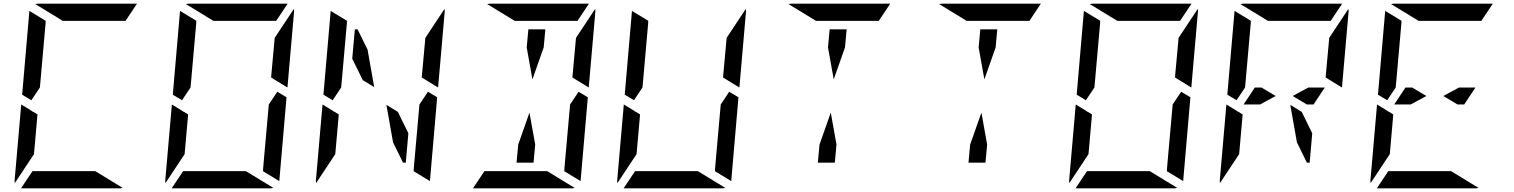

<svg xmlns="http://www.w3.org/2000/svg" viewBox="-20 -1020 8200 1040"><path d="M100 -507 139 -959Q139 -959 139 -961L228 -907L227 -905V-895L224 -861L217 -782L199 -578L196 -546L150 -477ZM167 -218 164 -185 60 -28Q59 -32 59 -41L95 -454L141 -426L161 -413V-414L183 -400ZM496 -93 645 -2Q637 0 632 0H96H94L156 -93H159H190H326H418ZM320 -907 171 -998Q179 -1000 184 -1000H720H722L660 -907H657H626H490H398Z M1465 -782 1468 -815 1572 -972Q1573 -968 1573 -959L1537 -546L1449 -600V-607ZM1532 -493 1493 -41Q1493 -41 1493 -39L1404 -93L1405 -95V-103L1408 -139L1415 -218L1436 -454L1482 -523ZM916 -507 955 -959Q955 -959 955 -961L1044 -907L1043 -905V-895L1040 -861L1033 -782L1015 -578L1012 -546L966 -477ZM983 -218 980 -185 876 -28Q875 -32 875 -41L911 -454L957 -426L977 -413V-414L999 -400ZM1312 -93 1461 -2Q1453 0 1448 0H912H910L972 -93H975H1006H1142H1234ZM1136 -907 987 -998Q995 -1000 1000 -1000H1536H1538L1476 -907H1473H1442H1306H1214Z M2281 -782 2284 -815 2388 -972Q2389 -968 2389 -959L2353 -546L2265 -600V-607ZM1902 -861H1917L1971 -751L2007 -548L1945 -586L1888 -702ZM2348 -493 2309 -41Q2309 -41 2309 -39L2220 -93L2221 -95V-103L2224 -139L2231 -218L2252 -454L2298 -523ZM1732 -507 1771 -959Q1771 -959 1771 -961L1860 -907L1859 -905V-895L1856 -861L1849 -782L1831 -578L1828 -546L1782 -477ZM1799 -218 1796 -185 1692 -28Q1691 -32 1691 -41L1727 -454L1773 -426L1793 -413V-414L1815 -400ZM2192 -298 2178 -139H2163L2109 -249L2073 -452L2135 -414Z M3097 -782 3100 -815 3204 -972Q3205 -968 3205 -959L3169 -546L3081 -600V-607ZM3164 -493 3125 -41Q3125 -41 3125 -39L3036 -93L3037 -95V-103L3040 -139L3047 -218L3068 -454L3114 -523ZM2833 -763 2842 -861H2934L2925 -763L2864 -590ZM2944 -93 3093 -2Q3085 0 3080 0H2544H2542L2604 -93H2607H2638H2774H2866ZM2768 -907 2619 -998Q2627 -1000 2632 -1000H3168H3170L3108 -907H3105H3074H2938H2846ZM2879 -237 2870 -139H2778L2787 -237L2848 -410Z M3913 -782 3916 -815 4020 -972Q4021 -968 4021 -959L3985 -546L3897 -600V-607ZM3980 -493 3941 -41Q3941 -41 3941 -39L3852 -93L3853 -95V-103L3856 -139L3863 -218L3884 -454L3930 -523ZM3364 -507 3403 -959Q3403 -959 3403 -961L3492 -907L3491 -905V-895L3488 -861L3481 -782L3463 -578L3460 -546L3414 -477ZM3431 -218 3428 -185 3324 -28Q3323 -32 3323 -41L3359 -454L3405 -426L3425 -413V-414L3447 -400ZM3760 -93 3909 -2Q3901 0 3896 0H3360H3358L3420 -93H3423H3454H3590H3682Z M4465 -763 4474 -861H4566L4557 -763L4496 -590ZM4400 -907 4251 -998Q4259 -1000 4264 -1000H4800H4802L4740 -907H4737H4706H4570H4478ZM4511 -237 4502 -139H4410L4419 -237L4480 -410Z M5281 -763 5290 -861H5382L5373 -763L5312 -590ZM5216 -907 5067 -998Q5075 -1000 5080 -1000H5616H5618L5556 -907H5553H5522H5386H5294ZM5327 -237 5318 -139H5226L5235 -237L5296 -410Z M6361 -782 6364 -815 6468 -972Q6469 -968 6469 -959L6433 -546L6345 -600V-607ZM6428 -493 6389 -41Q6389 -41 6389 -39L6300 -93L6301 -95V-103L6304 -139L6311 -218L6332 -454L6378 -523ZM5812 -507 5851 -959Q5851 -959 5851 -961L5940 -907L5939 -905V-895L5936 -861L5929 -782L5911 -578L5908 -546L5862 -477ZM5879 -218 5876 -185 5772 -28Q5771 -32 5771 -41L5807 -454L5853 -426L5873 -413V-414L5895 -400ZM6208 -93 6357 -2Q6349 0 6344 0H5808H5806L5868 -93H5871H5902H6038H6130ZM6032 -907 5883 -998Q5891 -1000 5896 -1000H6432H6434L6372 -907H6369H6338H6202H6110Z M7177 -782 7180 -815 7284 -972Q7285 -968 7285 -959L7249 -546L7161 -600V-607ZM7067 -546H7156L7095 -454H7059L6982 -500ZM6805 -454H6762H6716L6777 -546H6813L6890 -500ZM6628 -507 6667 -959Q6667 -959 6667 -961L6756 -907L6755 -905V-895L6752 -861L6745 -782L6727 -578L6724 -546L6678 -477ZM6695 -218 6692 -185 6588 -28Q6587 -32 6587 -41L6623 -454L6669 -426L6689 -413V-414L6711 -400ZM7088 -298 7074 -139H7059L7005 -249L6969 -452L7031 -414ZM6848 -907 6699 -998Q6707 -1000 6712 -1000H7248H7250L7188 -907H7185H7154H7018H6926Z M7883 -546H7972L7911 -454H7875L7798 -500ZM7621 -454H7578H7532L7593 -546H7629L7706 -500ZM7444 -507 7483 -959Q7483 -959 7483 -961L7572 -907L7571 -905V-895L7568 -861L7561 -782L7543 -578L7540 -546L7494 -477ZM7511 -218 7508 -185 7404 -28Q7403 -32 7403 -41L7439 -454L7485 -426L7505 -413V-414L7527 -400ZM7840 -93 7989 -2Q7981 0 7976 0H7440H7438L7500 -93H7503H7534H7670H7762ZM7664 -907 7515 -998Q7523 -1000 7528 -1000H8064H8066L8004 -907H8001H7970H7834H7742Z"/></svg>

Font: DSEG14 Modern Mini
Style: Italic
Weight: 400
Italic angle: -5°
Designer: Keshikan(Twitter:@keshinomi_88pro)
Version: Version 0.46